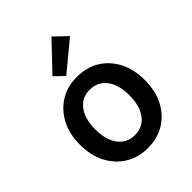

<svg xmlns="http://www.w3.org/2000/svg" viewBox="-224 -910 1045 1045"><g transform="rotate(-45 298.5 -387.5)"><path d="M298 13Q225 13 169 -21.5Q113 -56 81 -117.5Q49 -179 49 -262Q49 -344 81.5 -405.5Q114 -467 170 -501Q226 -535 298 -535Q372 -535 428 -501Q484 -467 516 -405.5Q548 -344 548 -262Q548 -179 516.5 -117.5Q485 -56 429 -21.5Q373 13 298 13ZM298 -87Q360 -87 395 -134Q430 -181 430 -262Q430 -342 395 -389Q360 -436 298 -436Q237 -436 202 -389Q167 -342 167 -262Q167 -181 202 -134Q237 -87 298 -87ZM261 -579 207 -631 356 -788 429 -718Z"/></g></svg>

Font: Ubuntu Sans SemiBold
Style: Regular
Weight: 600
Designer: Dalton Maag Ltd
Foundry: Dalton Maag Ltd
Version: Version 1.006; ttfautohint (v1.8.4.7-5d5b)